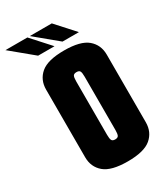

<svg xmlns="http://www.w3.org/2000/svg" viewBox="-252 -861 830 954"><g transform="rotate(-30 162.5 -383.5)"><path d="M192 8Q98 8 58 -26Q18 -60 18 -116V-504Q18 -560 58 -594Q98 -628 192 -628Q286 -628 326 -594Q366 -560 366 -504V-116Q366 -60 326 -26Q286 8 192 8ZM192 -118Q207 -118 211.5 -127Q216 -136 216 -158V-464Q216 -487 211.5 -495.5Q207 -504 192 -504Q177 -504 172.5 -495.5Q168 -487 168 -465V-158Q168 -136 172.5 -127Q177 -118 192 -118ZM68 -670 -59 -775H67L162 -670ZM208 -670 81 -775H207L302 -670Z"/></g></svg>

Font: Smooch Sans Thin Black
Style: Regular
Weight: 900
Version: Version 1.010